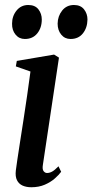

<svg xmlns="http://www.w3.org/2000/svg" viewBox="-20 -758 379 788"><path d="M108.5 10.5Q88.5 10.5 73 3.8Q57.5 -3 49.8 -18.2Q42 -33.5 45 -58.5Q46.5 -71 51 -101.5Q55.5 -132 62.2 -174.8Q69 -217.5 76.5 -266.8Q84 -316 91.5 -367Q99 -418 105 -464.5L45 -485.5L49 -508L202 -534L222 -521.5L156 -81.5Q153 -63 159 -55.5Q165 -48 173 -48Q183.5 -48 194 -53.8Q204.5 -59.5 220 -75.5L231 -53Q222 -40.5 205 -25.5Q188 -10.5 163.8 0Q139.5 10.5 108.5 10.5ZM82 -598Q58.5 -598 43.8 -616Q29 -634 29.5 -661Q29.5 -692 48 -714.8Q66.5 -737.5 96 -737.5Q124 -737.5 137.8 -719.5Q151.5 -701.5 151.5 -678Q151.5 -644 133 -621Q114.5 -598 82 -598ZM269.5 -598Q246 -598 231.2 -616Q216.5 -634 216.5 -661Q217 -692 235.2 -714.8Q253.5 -737.5 283.5 -737.5Q311 -737.5 325 -719.5Q339 -701.5 339 -678Q338.5 -644 320.2 -621Q302 -598 269.5 -598Z"/></svg>

Font: Merriweather 96pt Medium
Style: Italic
Weight: 500
Italic angle: -7.8°
Version: Version 2.101